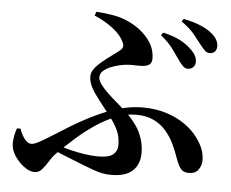

<svg xmlns="http://www.w3.org/2000/svg" viewBox="-54 -826 1109 923"><g transform="rotate(5 500.0 -364.0)"><path d="M788.6 -564.5Q774.8 -585 753 -614.8Q731.2 -644.5 693.4 -675L703.5 -688.4Q754.7 -676.3 787.4 -659Q820.1 -641.7 842.9 -618.4Q858.5 -603.4 865.1 -589.6Q871.7 -575.8 871.7 -561Q871.7 -545.9 861.2 -535.3Q850.7 -524.7 834.1 -525.4Q821.6 -526.1 811.4 -536.3Q801.2 -546.5 788.6 -564.5ZM883.6 -650.4Q870.2 -668.2 849.8 -693.5Q829.4 -718.8 786.5 -749.5L795.4 -762.4Q844.3 -752.5 877.9 -738.4Q911.4 -724.2 932.4 -707Q967.7 -678.4 967.7 -644.7Q967.7 -628.4 958.5 -619Q949.3 -609.6 933.8 -609.6Q919.4 -609.6 909 -620.5Q898.6 -631.4 883.6 -650.4ZM367.5 -741.4 374.7 -760.1Q417.3 -757.4 458.8 -750Q500.2 -742.6 534.6 -725.5Q590.1 -699.6 626.4 -655.5Q662.6 -611.4 662.6 -559.5Q662.6 -539.1 651.5 -530.6Q640.4 -522.1 622.7 -520.4Q605 -518.8 585.1 -519.7Q565.2 -520.6 548.2 -519.5Q530.3 -518.5 507.9 -513.5Q485.4 -508.5 464.2 -499.6Q442.9 -490.8 429.4 -478Q415.9 -465.2 415.9 -448.4Q415.9 -432.7 429.7 -413.8Q443.4 -395 464.9 -374.6Q486.3 -354.2 510.5 -333.7Q534.6 -313.1 555.2 -294.1Q606.3 -246.2 628.2 -199.5Q650 -152.7 650 -103.6Q650 -47.5 616.2 -16.3Q582.5 15 514 15Q489.7 15 468.9 10.8Q448.1 6.6 426.3 -1.5Q404.4 -9.7 376.1 -20.3Q343.1 -33.8 303.8 -49.1Q264.4 -64.3 222.6 -83.5L236.9 -108.1Q266.1 -98 302.6 -88.5Q339.2 -79.1 376.3 -73.5Q413.3 -67.9 442.7 -67.9Q496.2 -67.9 515.9 -85.3Q535.7 -102.7 535.7 -130.1Q535.7 -172 520.2 -204Q504.8 -236.1 476.6 -271.6Q449.3 -307.5 425.5 -337.3Q401.8 -367.2 387.1 -394.3Q372.4 -421.5 372.4 -449Q372.4 -467.6 386.5 -486.3Q400.6 -504.9 422 -522.5Q443.4 -540.1 464.9 -555.5Q486.4 -570.8 501.4 -582.7Q515.4 -593.9 517 -603.4Q518.6 -612.8 512.8 -624.6Q497.7 -658.8 457.8 -689.5Q417.8 -720.1 367.5 -741.4ZM59.9 -168.5Q70.7 -137.3 86.2 -118.7Q101.7 -100.1 117 -100.1Q125.7 -100.1 137.9 -104.9Q150.2 -109.7 174.4 -123.9Q198.5 -138.1 240.7 -164.5Q287 -194.8 335.8 -222.7Q384.6 -250.5 434.7 -272.7Q484.8 -294.9 535.9 -308Q587 -321.2 637.1 -321.2Q701.5 -321.2 753.1 -304.2Q804.6 -287.3 843 -260Q881.4 -232.7 903.6 -201.4Q926 -171.2 935.4 -145.5Q944.9 -119.7 944.9 -92.2Q944.9 -68.3 930.3 -47.5Q915.6 -26.7 883.5 -26.7Q856.7 -26.7 843.3 -45.4Q829.9 -64.1 817.6 -100.4Q807.2 -131 791.6 -162.7Q776 -194.4 752 -222.1Q728.1 -249.8 692.8 -266.7Q657.6 -283.6 608.1 -283.6Q560.7 -283.6 511.9 -264.4Q463.1 -245.1 415.8 -213.5Q368.5 -181.8 323.8 -142.3Q279 -102.7 238.7 -62.1Q222.6 -45.4 208.9 -22.6Q195.2 0.2 180.2 16.9Q165.2 33.7 144.9 33.7Q122 33.7 94.9 14.3Q67.9 -5.1 48.4 -34.8Q29 -64.4 29 -94.5Q29 -112.8 32.9 -132.9Q36.9 -153.1 43 -168.2Z"/></g></svg>

Font: Noto Serif JP
Style: Regular
Weight: 200
Designer: Ryoko NISHIZUKA 西塚涼子 (kana & ideographs); Frank Grießhammer (Latin, Greek & Cyrillic); Wenlong ZHANG 张文龙 (bopomofo); San
Foundry: Adobe
Version: Version 2.001;hotconv 1.1.0;makeotfexe 2.6.0